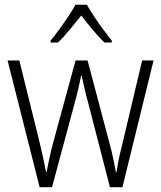

<svg xmlns="http://www.w3.org/2000/svg" viewBox="-20 -784 675 804"><path d="M440.4 0 347.2 -361.3Q342.8 -375.5 339.6 -389.4Q336.4 -403.3 333.3 -416.5Q330.1 -429.7 327.4 -442.4Q324.7 -455.1 321.8 -467.8H319.8Q317.4 -455.1 314.5 -442.1Q311.5 -429.2 308.6 -415.5Q305.7 -401.9 302.2 -388.4Q298.8 -375 294.9 -360.8L197.8 0H146L11.7 -530.8H61L144 -195.3Q150.4 -169.4 155.5 -146.5Q160.6 -123.5 164.8 -103Q168.9 -82.5 172.9 -63H174.8Q177.2 -75.7 180.4 -90.3Q183.6 -105 187 -121.8Q190.4 -138.7 194.8 -156.5Q199.2 -174.3 204.6 -193.8L296.4 -530.8H346.7L436.5 -191.9Q442.4 -169.9 447.8 -148.2Q453.1 -126.5 457.3 -105.2Q461.4 -84 465.3 -63H467.8Q470.7 -83 474.1 -100.8Q477.5 -118.7 481.9 -138.7Q486.3 -158.7 492.7 -182.6L575.2 -530.8H623L492.7 0ZM343.8 -764.2Q356 -742.2 375 -713.6Q394 -685.1 414.1 -658.2Q434.1 -631.3 448.2 -613.8V-606H417Q393.1 -629.4 367.4 -660.2Q341.8 -690.9 320.3 -719.2Q298.3 -691.9 272.5 -660.4Q246.6 -628.9 223.1 -606H191.9V-613.8Q208 -633.3 227.8 -660.4Q247.6 -687.5 266.1 -715.3Q284.7 -743.2 295.9 -764.2Z"/></svg>

Font: Open Sans SemiCondensed Light
Style: Regular
Weight: 300
Width: 4
Designer: Monotype Design Team
Foundry: Monotype Imaging Inc.
Version: Version 3.000